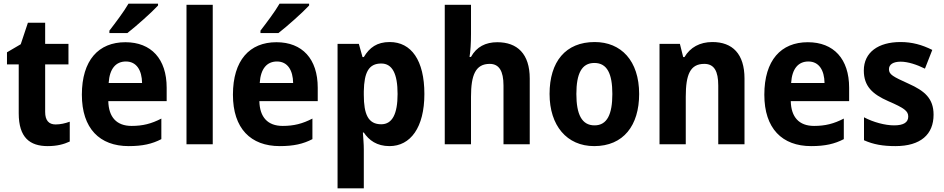

<svg xmlns="http://www.w3.org/2000/svg" viewBox="-20 -786 5142 1046"><path d="M283 -108C246 -108 226 -130 226 -176V-435H353V-547H226V-662H132L93 -545L18 -501V-435H82V-169C82 -36 143 10 240 10C290 10 328 0 360 -15V-123C335 -114 309 -108 283 -108Z M841 -756V-766H680C654 -721 609 -662 576 -619V-606H674C723 -644 807 -719 841 -756ZM663 -556C517 -556 426 -458 426 -270C426 -86 523 10 681 10C757 10 809 -2 859 -28V-140C805 -112 758 -100 697 -100C615 -100 572 -148 570 -235H888V-308C888 -465 804 -556 663 -556ZM666 -451C724 -451 753 -403 754 -334H572C577 -413 612 -451 666 -451Z M1139 0V-760H996V0Z M1664 -756V-766H1503C1477 -721 1432 -662 1399 -619V-606H1497C1546 -644 1630 -719 1664 -756ZM1486 -556C1340 -556 1249 -458 1249 -270C1249 -86 1346 10 1504 10C1580 10 1632 -2 1682 -28V-140C1628 -112 1581 -100 1520 -100C1438 -100 1395 -148 1393 -235H1711V-308C1711 -465 1627 -556 1486 -556ZM1489 -451C1547 -451 1576 -403 1577 -334H1395C1400 -413 1435 -451 1489 -451Z M2103 -557C2034 -557 1993 -527 1962 -475H1955L1935 -547H1819V240H1962V27C1962 -1 1959 -33 1957 -64H1962C1990 -22 2033 10 2102 10C2216 10 2292 -91 2292 -274C2292 -457 2221 -557 2103 -557ZM2057 -440C2117 -440 2146 -385 2146 -274C2146 -165 2117 -109 2057 -109C1986 -109 1962 -163 1962 -269V-289C1964 -392 1989 -440 2057 -440Z M2546 -601V-760H2403V0H2546V-259C2546 -376 2570 -438 2648 -438C2699 -438 2723 -399 2723 -320V0H2866V-358C2866 -493 2798 -556 2689 -556C2626 -556 2576 -531 2546 -476H2538C2543 -506 2546 -549 2546 -601Z M3462 -274C3462 -456 3363 -557 3220 -557C3061 -557 2974 -450 2974 -274C2974 -102 3068 10 3217 10C3377 10 3462 -103 3462 -274ZM3120 -274C3120 -385 3149 -443 3218 -443C3288 -443 3316 -384 3316 -274C3316 -164 3288 -103 3219 -103C3149 -103 3120 -164 3120 -274Z M3861 -557C3793 -557 3740 -528 3709 -475H3702L3684 -547H3573V0H3716V-259C3716 -380 3740 -438 3817 -438C3871 -438 3893 -398 3893 -320V0H4036V-358C4036 -493 3970 -557 3861 -557Z M4381 -556C4235 -556 4144 -458 4144 -270C4144 -86 4241 10 4399 10C4475 10 4527 -2 4577 -28V-140C4523 -112 4476 -100 4415 -100C4333 -100 4290 -148 4288 -235H4606V-308C4606 -465 4522 -556 4381 -556ZM4384 -451C4442 -451 4471 -403 4472 -334H4290C4295 -413 4330 -451 4384 -451Z M5066 -161C5066 -250 5017 -291 4930 -330C4844 -369 4823 -380 4823 -409C4823 -435 4846 -450 4887 -450C4926 -450 4975 -434 5019 -412L5059 -514C5003 -542 4949 -557 4886 -557C4765 -557 4686 -501 4686 -402C4686 -316 4733 -273 4819 -235C4907 -197 4928 -181 4928 -151C4928 -120 4904 -103 4851 -103C4802 -103 4738 -120 4687 -147V-22C4738 1 4790 10 4858 10C4996 10 5066 -54 5066 -161Z"/></svg>

Font: Noto Sans Thai Looped SemiCondensed
Style: Bold
Weight: 700
Width: 4
Designer: Sasikarn Vongin, Ben Mitchell
Foundry: The Fontpad Ltd
Version: Version 1.001